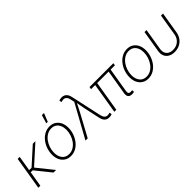

<svg xmlns="http://www.w3.org/2000/svg" viewBox="192 -1861 2976 2976"><g transform="rotate(-45 1680.5 -373.0)"><path d="M176.3 -542.5 86.9 0H42.5L132.3 -542.5ZM521 -542.5 199.7 -252.4H107.9L114.3 -293.5H187.5L463.9 -542.5ZM375.5 0 168 -257.3 203.6 -283.7 432.1 0Z M749 11.2Q689.5 11.2 645.8 -16.8Q602.1 -44.9 578.1 -94.7Q554.2 -144.5 554.2 -210Q554.2 -272.9 574.5 -333.5Q594.7 -394 632.3 -442.9Q669.9 -491.7 721.7 -521Q773.4 -550.3 836.4 -550.3Q895.5 -550.3 939.2 -522.2Q982.9 -494.1 1006.8 -444.3Q1030.8 -394.5 1030.8 -329.1Q1030.8 -265.6 1010.3 -205.1Q989.7 -144.5 952.1 -95.5Q914.6 -46.4 862.8 -17.6Q811 11.2 749 11.2ZM750 -29.8Q803.2 -29.8 846.7 -56.2Q890.1 -82.5 921.4 -126Q952.6 -169.4 969.5 -222.2Q986.3 -274.9 986.3 -327.6Q986.3 -380.9 968.8 -421.6Q951.2 -462.4 917.2 -485.8Q883.3 -509.3 835.4 -509.3Q783.2 -509.3 740 -483.6Q696.8 -458 665 -415Q633.3 -372.1 615.7 -318.8Q598.1 -265.6 598.1 -210.9Q598.1 -131.3 637.9 -80.6Q677.7 -29.8 750 -29.8ZM835.9 -618.7 877 -756.8H923.8L868.2 -618.7Z M1076.2 0 1378.4 -548.3 1365.2 -608.4Q1357.4 -646.5 1341.8 -667.2Q1326.2 -688 1302.2 -692.6Q1278.3 -697.3 1245.6 -687.5L1233.9 -686L1229 -724.6Q1242.7 -729.5 1257.3 -732.7Q1272 -735.8 1288.1 -735.8Q1318.8 -735.8 1342.5 -723.6Q1366.2 -711.4 1382.3 -687Q1398.4 -662.6 1406.2 -624.5L1516.6 -119.1Q1525.4 -81.1 1540.8 -60.3Q1556.2 -39.6 1579.8 -34.7Q1603.5 -29.8 1635.7 -39.6L1646.5 -41.5L1651.9 -2.9Q1638.7 2 1623.3 5.1Q1607.9 8.3 1591.3 8.3Q1560.5 8.3 1537.6 -3.9Q1514.6 -16.1 1499.3 -40.8Q1483.9 -65.4 1476.1 -103L1420.4 -359.4Q1411.1 -401.9 1404.5 -443.6Q1397.9 -485.4 1390.1 -526.9H1404.3Q1383.8 -485.8 1363.3 -443.6Q1342.8 -401.4 1319.8 -359.4L1125 0Z M2115.7 2Q2061.5 8.3 2035.6 -16.1Q2009.8 -40.5 2018.6 -97.2L2089.8 -525.9H2133.8L2064 -104Q2056.6 -61 2073 -47.4Q2089.4 -33.7 2125 -39.6Q2131.3 -40 2133.3 -40Q2135.3 -40 2139.6 -41L2141.6 -2Q2136.7 -1 2129.9 0Q2123 1 2115.7 2ZM1708 0 1794.9 -525.9H1838.9L1752 0ZM1700.7 -502.4 1707.5 -542.5H2230L2223.6 -502.4Z M2446.8 11.2Q2387.2 11.2 2343.5 -16.8Q2299.8 -44.9 2275.9 -94.7Q2252 -144.5 2252 -210Q2252 -272.9 2272.2 -333.5Q2292.5 -394 2330.1 -442.9Q2367.7 -491.7 2419.4 -521Q2471.2 -550.3 2534.2 -550.3Q2593.3 -550.3 2637 -522.2Q2680.7 -494.1 2704.6 -444.3Q2728.5 -394.5 2728.5 -329.1Q2728.5 -265.6 2708 -205.1Q2687.5 -144.5 2649.9 -95.5Q2612.3 -46.4 2560.5 -17.6Q2508.8 11.2 2446.8 11.2ZM2447.8 -29.8Q2501 -29.8 2544.4 -56.2Q2587.9 -82.5 2619.1 -126Q2650.4 -169.4 2667.2 -222.2Q2684.1 -274.9 2684.1 -327.6Q2684.1 -380.9 2666.5 -421.6Q2648.9 -462.4 2615 -485.8Q2581.1 -509.3 2533.2 -509.3Q2481 -509.3 2437.7 -483.6Q2394.5 -458 2362.8 -415Q2331.1 -372.1 2313.5 -318.8Q2295.9 -265.6 2295.9 -210.9Q2295.9 -131.3 2335.7 -80.6Q2375.5 -29.8 2447.8 -29.8Z M3026.9 8.3Q2966.8 8.3 2924.3 -15.6Q2881.8 -39.6 2863 -83.5Q2844.2 -127.4 2854 -187.5L2912.6 -542.5H2956.5L2898.4 -189Q2890.1 -140.6 2904.5 -105.5Q2918.9 -70.3 2951.7 -51.8Q2984.4 -33.2 3031.2 -33.2Q3078.6 -33.2 3117.2 -51.8Q3155.8 -70.3 3181.6 -105.5Q3207.5 -140.6 3215.8 -189L3273.9 -542.5H3318.4L3259.8 -187.5Q3249.5 -127.9 3217.5 -83.7Q3185.5 -39.6 3136.5 -15.6Q3087.4 8.3 3026.9 8.3Z"/></g></svg>

Font: Inter 16pt ExtraLight
Style: Italic
Weight: 250
Italic angle: -9.3988°
Version: Version 4.001;git-66647c0bb